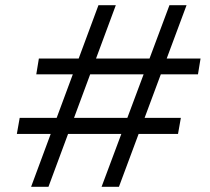

<svg xmlns="http://www.w3.org/2000/svg" viewBox="-20 -721 810 741"><path d="M372 0 634 -701H700L439 0ZM100 0 360 -701H427L167 0ZM45 -204 56 -266H678L667 -204ZM120 -434 130 -495H754L744 -434Z"/></svg>

Font: DM Sans 9pt Light
Style: Italic
Weight: 300
Italic angle: -10°
Version: Version 4.004;gftools[0.9.30]